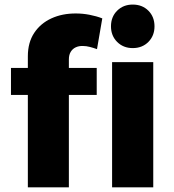

<svg xmlns="http://www.w3.org/2000/svg" viewBox="-20 -808 749 828"><path d="M100.1 -565.1Q100.1 -624.7 127.5 -666.1Q154.9 -707.4 202 -728.9Q249.1 -750.4 308.3 -749.9Q336.9 -749.9 366.2 -744.2Q395.6 -738.6 421.1 -728.7L398.3 -596.1Q383.1 -601.6 367.6 -605.6Q352.1 -609.7 337.6 -609.7Q320.3 -610.3 306.6 -603.9Q293 -597.6 285 -584.5Q277 -571.4 277 -551.7V0H100.1ZM27.3 -514.9H397.1V-398.6H27.3ZM463.4 -540.1H640.9V0H463.4ZM552.4 -788.3Q593.4 -788.3 619.9 -761.9Q646.3 -735.4 646.3 -694.4Q646.3 -653.9 619.9 -627.2Q593.4 -600.6 552.4 -600.6Q511.9 -600.6 485.2 -627.2Q458.6 -653.9 458.6 -694.4Q458.6 -735.4 485.2 -761.9Q511.9 -788.3 552.4 -788.3Z"/></svg>

Font: Alexandria
Style: Regular
Weight: 400
Designer: Mohamed Gaber
Foundry: Kief Type Foundry
Version: Version 5.100